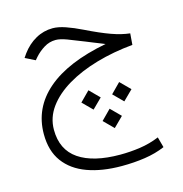

<svg xmlns="http://www.w3.org/2000/svg" viewBox="-106 -485 870 913"><g transform="rotate(-15 329.0 -29.0)"><path d="M425.8 -10.7 473.1 -58.6 521 -10.7 473.1 36.6ZM274.4 -10.7 321.8 -58.6 369.6 -10.7 321.8 36.6ZM349.1 100.1 396.5 52.2 444.3 100.1 396.5 147.5ZM457.5 -250Q439.5 -257.3 427.7 -262Q416 -266.6 403.3 -271.7Q390.6 -276.9 369.1 -285.6Q319.8 -305.7 287.1 -317.9Q254.4 -330.1 232.9 -330.1Q201.7 -330.1 175.3 -313.7Q148.9 -297.4 128.9 -274.9L117.2 -261.2L68.4 -285.6L81.5 -304.7Q110.4 -343.8 149.4 -365.7Q188.5 -387.7 233.4 -387.7Q260.7 -387.7 296.4 -375.5Q332 -363.3 375 -342.3Q444.8 -308.1 493.9 -290.5Q543 -272.9 584 -268.6L579.6 -212.9Q483.9 -204.1 399.7 -179.7Q315.4 -155.3 251.5 -117.2Q187.5 -79.1 151.1 -29.1Q114.7 21 114.7 80.6Q114.7 179.2 186 227.8Q257.3 276.4 389.6 276.4Q439 276.4 487.8 269.3Q536.6 262.2 582.5 243.2L596.7 294.9Q551.3 314.5 497.3 322.5Q443.4 330.6 382.8 330.6Q285.6 330.6 213.9 304.4Q142.1 278.3 102.5 224.6Q63 170.9 63 88.4Q63 -40 163.1 -126.5Q263.2 -212.9 457.5 -250Z"/></g></svg>

Font: Vazir Thin FD-UI
Style: Thin-FD-UI
Weight: 100
Designer: Saber Rastikerdar
Foundry: Saber Rastikerdar
Version: Version 30.1.0